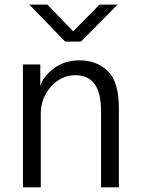

<svg xmlns="http://www.w3.org/2000/svg" viewBox="-20 -801 601 821"><path d="M78.1 0V-525.4H152.3V-435.5H153.3Q165 -474.6 210.9 -508.8Q256.8 -543 320.3 -543Q393.6 -543 440.9 -497.1Q488.3 -451.2 488.3 -339.8V0H412.1V-327.1Q412.1 -479.5 302.7 -479.5Q242.2 -479.5 198.2 -430.7Q154.3 -381.8 154.3 -313.5V0ZM105.5 -781.2H182.6L293 -667L405.3 -781.2H482.4L326.2 -623H258.8Z"/></svg>

Font: Gothic A1
Style: Regular
Weight: 400
Designer: HanYang I&C Co.,Ltd.
Foundry: HanYang I&C Co.,Ltd.
Version: Version 2.50